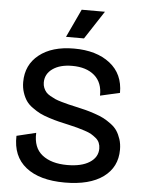

<svg xmlns="http://www.w3.org/2000/svg" viewBox="-59 -921 735 981"><g transform="rotate(5 308.5 -430.5)"><path d="M344.2 -729H252L319.8 -874H439ZM310.1 13.2Q180.7 13.2 110.6 -42.5Q40.5 -98.1 43.9 -203.1L143.1 -227.1Q139.6 -150.9 186.5 -114Q233.4 -77.1 314.9 -77.1Q388.2 -77.1 429.7 -103.8Q471.2 -130.4 471.2 -174.8Q471.2 -190.9 465.6 -204.3Q460 -217.8 447.5 -228Q435.1 -238.3 422.6 -245.6Q410.2 -252.9 387.9 -260Q365.7 -267.1 349.9 -271.5Q334 -275.9 306.2 -282.2Q273.4 -289.6 253.2 -294.4Q232.9 -299.3 203.1 -308.8Q173.3 -318.4 155 -327.6Q136.7 -336.9 115.5 -352.1Q94.2 -367.2 82.3 -384.8Q70.3 -402.3 62.3 -426.8Q54.2 -451.2 54.2 -480Q54.2 -568.4 120.1 -620.6Q186 -672.9 298.8 -672.9Q413.6 -672.9 482.9 -618.9Q552.2 -564.9 551.8 -467.8L451.2 -444.8Q453.1 -511.7 411.4 -547.9Q369.6 -584 296.9 -584Q234.4 -584 196.8 -557.4Q159.2 -530.8 159.2 -486.8Q159.2 -472.2 164.3 -459.7Q169.4 -447.3 177 -438.2Q184.6 -429.2 199.2 -420.9Q213.9 -412.6 225.8 -407.2Q237.8 -401.9 259.3 -395.8Q280.8 -389.6 294.9 -386.2Q309.1 -382.8 335 -377Q365.7 -370.1 384.8 -365.2Q403.8 -360.4 432.1 -350.8Q460.4 -341.3 478.5 -331.8Q496.6 -322.3 517.1 -307.1Q537.6 -292 549.3 -274.4Q561 -256.8 569.1 -232.2Q577.1 -207.5 577.1 -178.2Q577.1 -88.9 507.3 -37.8Q437.5 13.2 310.1 13.2Z"/></g></svg>

Font: Bricolage Grotesque Medium
Style: Regular
Weight: 500
Designer: Mathieu Triay
Foundry: Atelier Triay
Version: Version 1.000;gftools[0.9.30]